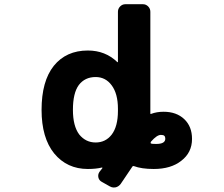

<svg xmlns="http://www.w3.org/2000/svg" viewBox="-20 -794 1040 891"><path d="M452.1 49.8Q439.5 43 436.5 29.3Q433.6 15.6 441.4 3.9Q449.2 -5.9 455.1 -13.7Q456.1 -14.6 455.1 -15.6Q454.1 -16.6 453.1 -16.6Q425.8 -9.8 387.7 -9.8Q291 -9.8 231.4 -82Q172.9 -154.3 172.9 -284.2Q172.9 -417 229.5 -488.3Q287.1 -559.6 387.7 -559.6Q468.8 -559.6 524.4 -505.9Q525.4 -504.9 526.4 -505.4Q527.3 -505.9 527.3 -506.8V-739.3Q527.3 -753.9 537.6 -764.2Q547.9 -774.4 561.5 -774.4H643.6Q657.2 -774.4 667.5 -764.2Q677.7 -753.9 677.7 -739.3V-267.6Q677.7 -263.7 681.6 -265.6Q707 -275.4 739.3 -275.4Q798.8 -275.4 835 -241.2Q871.1 -207 871.1 -149.4Q871.1 -85.9 821.3 -47.9Q773.4 -9.8 693.4 -9.8Q636.7 -9.8 600.6 -23.4Q596.7 -24.4 594.7 -21.5Q574.2 7.8 540 59.6Q531.2 71.3 517.6 75.2Q512.7 76.2 507.8 76.2Q499 76.2 490.2 71.3ZM680.7 -136.7Q677.7 -132.8 679.7 -128.9Q679.7 -127.9 680.7 -127.9Q684.6 -126 705.1 -126Q747.1 -126 747.1 -150.4Q747.1 -159.2 742.7 -163.6Q738.3 -168 726.6 -168Q708 -168 680.7 -136.7ZM423.8 -436.5Q374 -436.5 345.7 -399.4Q318.4 -362.3 318.4 -284.2Q318.4 -209 347.7 -169.9Q377.9 -132.8 423.8 -132.8Q469.7 -132.8 498 -168.9Q527.3 -207 527.3 -279.3V-289.1Q527.3 -359.4 498 -398.4Q469.7 -436.5 423.8 -436.5Z"/></svg>

Font: Rounded-L Mgen+ 1m bold
Style: Bold
Weight: 700
Designer: [Source Han Sans]
Ryoko NISHIZUKA  (kana & ideographs); Paul D. Hunt (Latin, Greek & Cyrillic); Wenlong ZHANG  (bopomofo
Version: Version 1.059.20150602